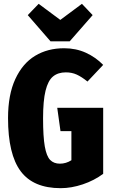

<svg xmlns="http://www.w3.org/2000/svg" viewBox="-20 -965 591 1003"><path d="M519 -626 437 -539Q406 -564 380.5 -575.5Q355 -587 324 -587Q283 -587 257 -565.5Q231 -544 218 -491.5Q205 -439 205 -347Q205 -251 214 -200Q223 -149 242 -129.5Q261 -110 293 -110Q325 -110 353 -128V-280H296L279 -402H519V-57Q472 -22 412.5 -2Q353 18 297 18Q154 18 88 -70.5Q22 -159 22 -348Q22 -470 60 -552Q98 -634 163.5 -673.5Q229 -713 315 -713Q377 -713 428.5 -689.5Q480 -666 519 -626ZM408 -945 464 -886 344 -749H244L125 -886L182 -945L295 -861Z"/></svg>

Font: Fira Sans Extra Condensed ExtraBold
Style: Regular
Weight: 800
Width: 1
Designer: Carrois Corporate & Edenspiekermann AG
Foundry: Carrois Corporate GbR & Edenspiekermann AG
Version: Version 4.203